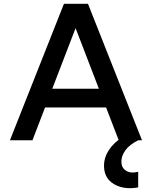

<svg xmlns="http://www.w3.org/2000/svg" viewBox="-20 -735 796 1006"><path d="M582 -172H170V-270H582ZM724 0H602L357 -637H395L150 0H32L315 -715H441ZM704 165V247Q693 249 682.5 250Q672 251 662 251Q603 251 564 220.5Q525 190 525 133Q525 90 551 50.5Q577 11 629 -22L704 0Q658 23 637 52.5Q616 82 616 111Q616 140 633.5 154.5Q651 169 675 169Q680 169 688 168Q696 167 704 165Z"/></svg>

Font: Wix Madefor Display SemiBold
Style: Regular
Weight: 600
Designer: Dalton Maag Ltd
Foundry: Dalton Maag Ltd
Version: Version 3.100